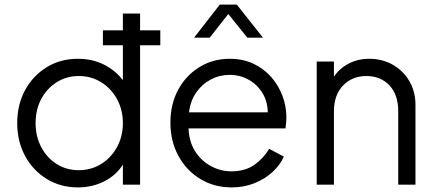

<svg xmlns="http://www.w3.org/2000/svg" viewBox="-20 -804 1895 836"><path d="M319 12Q381 12 433 -14Q485 -40 515 -87V0H590V-607H678V-672H590V-745H515V-672H428V-607H515V-455Q482 -498 432 -523Q382 -548 319 -548Q243 -548 183.5 -511.5Q124 -475 89.5 -412Q55 -349 55 -268Q55 -188 89.5 -124.5Q124 -61 184 -24.5Q244 12 319 12ZM323 -63Q269 -63 226.5 -90Q184 -117 159.5 -163.5Q135 -210 135 -268Q135 -327 159.5 -373Q184 -419 227 -446Q270 -473 323 -473Q377 -473 420.5 -446Q464 -419 489.5 -372.5Q515 -326 515 -268Q515 -210 489.5 -163.5Q464 -117 420.5 -90Q377 -63 323 -63Z M988 12Q1043 12 1088.5 -6.5Q1134 -25 1167 -55.5Q1200 -86 1216 -122L1152 -156Q1127 -114 1087 -86Q1047 -58 988 -58Q940 -58 898 -81Q856 -104 829.5 -145.5Q803 -187 801 -245H1223Q1225 -258 1226 -270.5Q1227 -283 1227 -293Q1227 -341 1210 -386.5Q1193 -432 1161 -468.5Q1129 -505 1083.5 -526.5Q1038 -548 980 -548Q907 -548 848.5 -512Q790 -476 756 -413.5Q722 -351 722 -270Q722 -189 757 -125Q792 -61 852.5 -24.5Q913 12 988 12ZM980 -478Q1025 -478 1062.5 -457Q1100 -436 1122.5 -399.5Q1145 -363 1146 -315H803Q809 -365 834.5 -401.5Q860 -438 898 -458Q936 -478 980 -478ZM825 -640H893L974 -743L1057 -640H1125L1011 -784H937Z M1359 0H1434V-319Q1434 -391 1474 -432Q1514 -473 1575 -473Q1637 -473 1675.5 -432.5Q1714 -392 1714 -319V0H1789V-348Q1789 -405 1762.5 -450.5Q1736 -496 1690.5 -522Q1645 -548 1588 -548Q1538 -548 1498 -527Q1458 -506 1434 -470V-536H1359Z"/></svg>

Font: Plus Jakarta Sans
Style: Regular
Weight: 400
Designer: Gumpita Rahayu
Foundry: Tokotype
Version: Version 2.004; ttfautohint (v1.8.3)